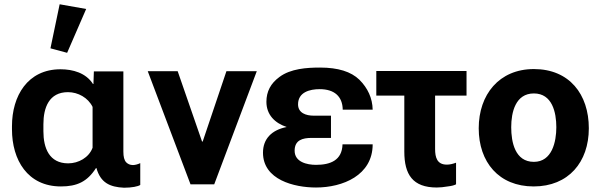

<svg xmlns="http://www.w3.org/2000/svg" viewBox="-20 -862 2841 898"><path d="M265 10C340 10 388 -12 429 -76H431C450 -8 493 13 560 16C596 16 626 10 636 3V-99C626 -94 612 -90 602 -90C588 -90 578 -95 570 -103C561 -113 557 -129 557 -153V-528H419L417 -469H415C382 -521 321 -538 263 -538C109 -538 36 -413 36 -272V-257C36 -114 109 10 265 10ZM294 -615 383 -820 259 -842 216 -636ZM299 -98C210 -98 183 -170 183 -248V-281C183 -358 209 -431 298 -431C345 -431 392 -405 413 -362V-171C396 -125 347 -98 299 -98Z M1039 -529 928 -200H925L811 -529H671L871 0H982L1181 -529Z M1458 15C1583 15 1723 -42 1723 -187H1582C1580 -112 1525 -91 1458 -91C1416 -91 1358 -104 1358 -157C1358 -207 1395 -217 1438 -217H1528V-321H1447C1412 -321 1374 -333 1374 -374C1374 -431 1429 -445 1475 -445C1544 -445 1582 -411 1583 -349H1723C1722 -403 1700 -450 1661 -489C1622 -527 1561 -546 1477 -546C1415 -546 1339 -541 1287 -502C1246 -472 1226 -434 1226 -386C1226 -325 1266 -286 1321 -268C1250 -254 1210 -212 1210 -148C1210 -21 1356 15 1458 15Z M1740 -415H1871V-153C1871 -46 1910 15 2023 15C2039 15 2056 13 2074 10C2093 8 2106 4 2113 0V-101C2099 -96 2085 -92 2070 -92C2024 -92 2015 -126 2015 -165V-415H2162V-530H1740Z M2476 10C2639 10 2734 -104 2734 -262C2734 -421 2643 -539 2477 -539C2314 -539 2219 -419 2219 -262C2219 -104 2313 10 2476 10ZM2477 -105C2389 -105 2371 -197 2371 -267C2371 -337 2391 -425 2477 -425C2563 -425 2582 -336 2582 -267C2582 -199 2562 -105 2477 -105Z"/></svg>

Font: Cheyenne Sans
Style: Bold
Weight: 700
Designer: The Public Sans project authors (U.S. Web Design System), Libre Franklin designed by Pablo Impallari and Rodrigo Fuenzal
Foundry: The Cheyenne Sans Project Authors
Version: Version 2.007